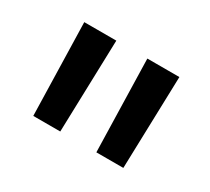

<svg xmlns="http://www.w3.org/2000/svg" viewBox="-69 -809 540 493"><g transform="rotate(30 201.0 -563.0)"><path d="M147 -426 155 -700H60L67 -426ZM334 -426 342 -700H247L254 -426Z"/></g></svg>

Font: Montserrat-Alt1 SemBd
Style: Regular
Weight: 600
Designer: Differentunic
Foundry: Differentunic
Version: Version 7.222